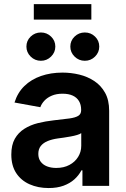

<svg xmlns="http://www.w3.org/2000/svg" viewBox="-20 -907 617 937"><path d="M217.3 10.7Q165.5 10.7 124 -7.8Q82.5 -26.4 58.8 -62.7Q35.2 -99.1 35.2 -152.8Q35.2 -199.2 52.2 -229.5Q69.3 -259.8 98.6 -278.3Q127.9 -296.9 165 -306.2Q202.1 -315.4 242.2 -319.8Q289.6 -324.7 318.8 -328.9Q348.1 -333 362.1 -341.8Q376 -350.6 376 -368.7V-371.1Q376 -396 365.5 -413.6Q355 -431.2 335 -440.4Q314.9 -449.7 285.2 -449.7Q255.4 -449.7 233.4 -440.4Q211.4 -431.2 197.3 -416.3Q183.1 -401.4 176.8 -383.8L50.8 -406.7Q65.9 -455.1 99.1 -487.3Q132.3 -519.5 179.9 -536.1Q227.5 -552.7 285.2 -552.7Q326.7 -552.7 366.9 -543Q407.2 -533.2 440.2 -511.5Q473.1 -489.7 492.9 -454.1Q512.7 -418.5 512.7 -366.2V0H382.3V-75.7H377.4Q364.7 -51.3 343 -31.7Q321.3 -12.2 290 -0.7Q258.8 10.7 217.3 10.7ZM254.4 -87.4Q291.5 -87.4 318.8 -102.1Q346.2 -116.7 361.3 -141.4Q376.5 -166 376.5 -195.3V-257.3Q370.1 -252.4 356.2 -248.3Q342.3 -244.1 325.2 -241Q308.1 -237.8 291.3 -235.4Q274.4 -232.9 262.2 -231.4Q234.4 -227.5 212.9 -218.8Q191.4 -210 179.2 -194.8Q167 -179.7 167 -155.8Q167 -133.8 178.2 -118.4Q189.5 -103 209.2 -95.2Q229 -87.4 254.4 -87.4ZM394 -610.4Q364.7 -610.4 344 -630.9Q323.2 -651.4 323.2 -679.7Q323.2 -708.5 344 -728.5Q364.7 -748.5 394 -748.5Q423.3 -748.5 443.8 -728.5Q464.4 -708.5 464.4 -679.7Q464.4 -651.4 443.8 -630.9Q423.3 -610.4 394 -610.4ZM179.7 -610.4Q150.4 -610.4 129.6 -630.9Q108.9 -651.4 108.9 -679.7Q108.9 -708.5 129.6 -728.5Q150.4 -748.5 179.7 -748.5Q208.5 -748.5 229.2 -728.5Q250 -708.5 250 -679.7Q250 -651.4 229.2 -630.9Q208.5 -610.4 179.7 -610.4ZM425.8 -886.7V-811.5H145V-886.7Z"/></svg>

Font: Inter Cardless
Style: Bold
Weight: 700
Designer: Rasmus Andersson
Foundry: rsms
Version: Version 4.001;git-9221beed3